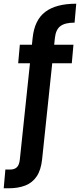

<svg xmlns="http://www.w3.org/2000/svg" viewBox="-72 -793 431 1035"><path d="M-52 222 -43 121H-18Q6 121 19 108.5Q32 96 35 66L104 -589Q114 -685 172 -729Q230 -773 339 -773L330 -671Q279 -671 254 -652.5Q229 -634 224 -589L155 66Q149 123 126 157.5Q103 192 64.5 207Q26 222 -26 222ZM26 -452 35 -552H324L315 -452Z"/></svg>

Font: DM Sans 12pt SemiBold
Style: Regular
Weight: 600
Version: Version 4.004;gftools[0.9.30]